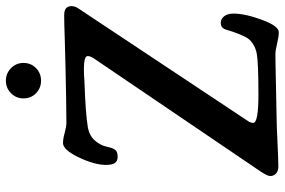

<svg xmlns="http://www.w3.org/2000/svg" viewBox="-175 -765 950 640"><g transform="rotate(-90 300.0 -445.0)"><path d="M292 -841.8Q292 -866.2 309.3 -883.3Q326.7 -900.4 351.1 -900.4Q375.5 -900.4 392.8 -883.3Q410.2 -866.2 410.2 -841.8Q410.2 -816.9 393.1 -800Q376 -783.2 351.1 -783.2Q326.2 -783.2 309.1 -800Q292 -816.9 292 -841.8ZM227.5 2Q207.5 2 147 4.9Q86.4 7.8 64.5 7.8Q49.8 7.8 41.5 0Q33.2 -7.8 33.2 -19Q33.2 -29.8 51.3 -55.7L424.8 -606.4Q433.1 -618.7 433.1 -627.4Q433.1 -637.2 410.4 -639.4Q387.7 -641.6 351.6 -638.7Q238.8 -634.8 194.8 -627Q174.3 -623 161.4 -613Q148.4 -603 138.7 -585Q133.3 -576.2 129.9 -559.8Q126.5 -543.5 120.1 -535.6Q113.8 -527.8 97.2 -527.8Q83 -527.8 76.7 -537.1Q70.3 -546.4 70.3 -566.9Q70.3 -605 95.5 -657.5Q120.6 -710 143.1 -710Q156.7 -710 177.5 -704.3Q198.2 -698.7 210 -698.7Q268.1 -698.7 398.9 -701.7Q417.5 -701.7 481.9 -703.9Q546.4 -706.1 569.3 -706.1Q599.6 -706.1 599.6 -682.1Q599.6 -670.4 592.8 -660.2L215.8 -92.3Q210.4 -84 210.4 -75.7Q210.4 -58.6 304.7 -58.6Q409.7 -58.6 440.4 -64Q459.5 -67.4 474.6 -77.4Q489.7 -87.4 496.6 -101.6Q505.9 -119.6 512.2 -138.4Q518.6 -157.2 520.8 -165.3Q522.9 -173.3 528.3 -178.7Q533.7 -184.1 544.4 -184.1Q556.6 -184.1 565.7 -172.9Q574.7 -161.6 574.7 -142.1Q574.7 -103 554 -46.9Q533.2 9.3 512.7 9.3Q498 9.3 474.6 3.7Q451.2 -2 439.5 -2Q420.4 -2 399.7 -1.5Q378.9 -1 330.6 0Q282.2 1 227.5 2Z"/></g></svg>

Font: Cooper* Medium
Style: Italic
Weight: 500
Italic angle: -7°
Designer: Owen Earl
Foundry: indestructible type*
Version: Version 0.001